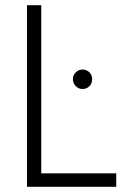

<svg xmlns="http://www.w3.org/2000/svg" viewBox="-20 -720 482 740"><path d="M428 0V-52H139V-700H84V0ZM261 -415Q261 -399 272 -388Q283 -377 298 -377Q314 -377 325 -388Q335 -398 335 -415Q335 -431 325 -441Q314 -452 298 -452Q283 -452 272 -441Q261 -430 261 -415Z"/></svg>

Font: NM-font
Style: Light
Weight: 500
Designer: ""
Foundry: ""
Version: ""